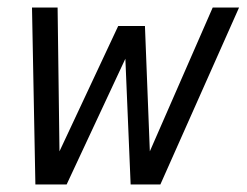

<svg xmlns="http://www.w3.org/2000/svg" viewBox="-20 -490 655 510"><path d="M74 0 65 -470H133L138 -88L294 -421H365L378 -88L545 -470H615L406 0H327L313 -334L157 0Z"/></svg>

Font: Sometype Mono
Style: Italic
Weight: 400
Italic angle: -12°
Monospace: yes
Designer: Ryoichi Tsunekawa
Foundry: Dharma Type
Version: Version 1.000; ttfautohint (v1.8.3)